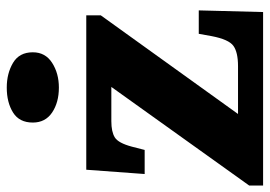

<svg xmlns="http://www.w3.org/2000/svg" viewBox="-138 -680 817 582"><g transform="rotate(-90 271.0 -388.5)"><path d="M0 0V-42L299 -460H195Q163 -460 146 -449.5Q129 -439 118 -398L108 -359H35L48 -536H516V-492L217 -76H362Q404 -76 423.5 -90Q443 -104 453 -156L460 -195H531L526 0ZM297 -619Q252 -619 221.5 -639.5Q191 -660 191 -698Q191 -739 221.5 -758Q252 -777 297 -777Q340 -777 372 -758Q404 -739 404 -698Q404 -660 372 -639.5Q340 -619 297 -619Z"/></g></svg>

Font: Noto Rashi Hebrew Black
Style: Regular
Weight: 900
Version: Version 1.006